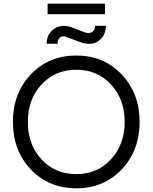

<svg xmlns="http://www.w3.org/2000/svg" viewBox="-20 -1011 827 1041"><path d="M394 10Q245 10 147.5 -92Q50 -194 50 -350Q50 -506 147.5 -608Q245 -710 394 -710Q542 -710 639.5 -607.5Q737 -505 737 -350Q737 -195 639.5 -92.5Q542 10 394 10ZM394 -67Q508 -67 582 -147.5Q656 -228 656 -350Q656 -472 582 -552.5Q508 -633 394 -633Q279 -633 205 -553Q131 -473 131 -350Q131 -227 205 -147Q279 -67 394 -67ZM233 -774Q233 -818 261 -844.5Q289 -871 328 -871Q357 -871 409 -847Q445 -832 459 -832Q475 -832 485.5 -842.5Q496 -853 496 -871H554Q554 -830 528.5 -801.5Q503 -773 463 -773Q431 -773 375 -798Q334 -814 324 -814Q310 -814 301 -803.5Q292 -793 292 -774ZM238 -934V-991H549V-934Z"/></svg>

Font: Easer Grotesk Light
Style: Regular
Weight: 300
Designer: Boardeaser, Bonnie Shaver-Troup, Thomas Jockin
Foundry: Lexend
Version: Version 1.008;Glyphs 3.1.2 (3151)